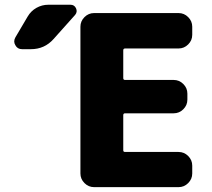

<svg xmlns="http://www.w3.org/2000/svg" viewBox="-20 -810 894 810"><path d="M96.7 -740.2Q110.4 -763.7 133.8 -776.9Q157.2 -790 183.6 -790H277.3Q293.9 -790 300.8 -774.9Q307.6 -759.8 296.9 -747.1L206.1 -645.5Q168 -602.5 110.4 -602.5H73.2Q53.7 -602.5 44.9 -619.1Q40 -627 40 -635.3Q40 -643.6 44.9 -652.3ZM507.8 -605.5Q500 -605.5 500 -597.7V-480.5Q500 -472.7 507.8 -472.7H712.9Q736.3 -472.7 753.4 -455.6Q770.5 -438.5 770.5 -415V-389.6Q770.5 -366.2 753.4 -349.1Q736.3 -332 712.9 -332H507.8Q500 -332 500 -324.2V-175.8Q500 -168.9 507.8 -168.9H733.4Q756.8 -168.9 773.9 -151.9Q791 -134.8 791 -111.3V-78.1Q791 -54.7 773.9 -37.6Q756.8 -20.5 733.4 -20.5H377Q353.5 -20.5 336.4 -37.6Q319.3 -54.7 319.3 -78.1V-697.3Q319.3 -720.7 336.4 -737.8Q353.5 -754.9 377 -754.9H733.4Q756.8 -754.9 773.9 -737.8Q791 -720.7 791 -697.3V-663.1Q791 -639.6 773.9 -622.6Q756.8 -605.5 733.4 -605.5Z"/></svg>

Font: Gen Jyuu Gothic Heavy
Style: Bold
Weight: 900
Designer: [Source Han Sans]
Ryoko NISHIZUKA  (kana & ideographs); Paul D. Hunt (Latin, Greek & Cyrillic); Wenlong ZHANG  (bopomofo
Version: Version 1.002.20150607